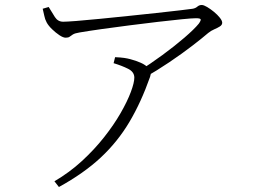

<svg xmlns="http://www.w3.org/2000/svg" viewBox="-20 -713 1040 769"><path d="M536 -428Q582 -457 630.5 -492.5Q679 -528 718.5 -562Q758 -596 776 -618Q786 -632 783.5 -636Q781 -640 765 -640Q750 -640 709 -636Q668 -632 613 -625.5Q558 -619 499 -611.5Q440 -604 387 -596.5Q334 -589 299 -583Q280 -580 272 -575Q264 -570 259 -566Q254 -562 243 -562Q233 -562 218 -572Q203 -582 188.5 -596Q174 -610 167 -623Q160 -636 157.5 -649.5Q155 -663 151 -678L175 -685Q188 -663 200 -644.5Q212 -626 233 -626Q246 -626 285.5 -629Q325 -632 379.5 -637.5Q434 -643 493 -649Q552 -655 606.5 -661Q661 -667 700 -671.5Q739 -676 752 -678Q763 -680 770.5 -686.5Q778 -693 788 -693Q796 -693 809.5 -685Q823 -677 837 -665.5Q851 -654 860.5 -642Q870 -630 870 -622Q870 -613 860.5 -607Q851 -601 838 -595.5Q825 -590 814 -581Q792 -562 750.5 -530Q709 -498 658.5 -464Q608 -430 557 -401ZM198 13Q258 -22 308 -68Q358 -114 397 -163.5Q436 -213 463 -260Q490 -307 504 -344.5Q518 -382 518 -402Q518 -425 493 -437.5Q468 -450 435 -460L441 -484Q464 -483 477.5 -481Q491 -479 502 -476Q525 -470 544 -461.5Q563 -453 574 -441Q582 -433 584 -426.5Q586 -420 581 -405Q545 -303 498 -224Q451 -145 383.5 -82Q316 -19 216 36Z"/></svg>

Font: Noto Serif SC ExtraLight
Style: Regular
Weight: 200
Designer: Ryoko NISHIZUKA 西塚涼子 (kana & ideographs); Frank Grießhammer (Latin, Greek & Cyrillic); Wenlong ZHANG 张文龙 (bopomofo); San
Foundry: Adobe
Version: Version 2.002-H1;hotconv 1.1.0;makeotfexe 2.6.0